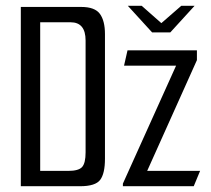

<svg xmlns="http://www.w3.org/2000/svg" viewBox="-20 -644 728 664"><path d="M422 -624H470L538 -564L607 -624H653L569 -532H506ZM52 -620H261Q308 -620 325.5 -596Q343 -572 343 -526V-95Q343 -44 326.5 -22Q310 0 257 0H52ZM216 -53Q252 -53 264 -66.5Q276 -80 276 -117V-504Q276 -567 224 -567H119V-53ZM405 -9 589 -417H409L421 -470H661V-436L489 -53H672L650 0H405Z"/></svg>

Font: Smooch Sans Medium
Style: Regular
Weight: 500
Designer: Robert E. Leuschke
Foundry: Robert E. Leuschke
Version: Version 1.010; ttfautohint (v1.8.3)